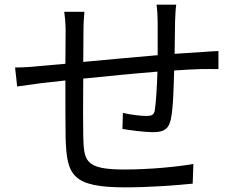

<svg xmlns="http://www.w3.org/2000/svg" viewBox="-20 -791 1040 828"><path d="M45 -500 54 -418C81 -422 124 -428 155 -432L262 -444C262 -344 262 -238 263 -195C268 -36 290 17 521 17C622 17 744 8 811 1L814 -84C749 -72 625 -60 517 -60C344 -60 342 -98 339 -206C338 -245 338 -349 339 -452C439 -462 556 -474 659 -482C657 -419 653 -351 648 -318C645 -295 634 -291 610 -291C587 -291 544 -296 510 -304L508 -235C535 -230 604 -221 640 -221C686 -221 708 -234 717 -278C727 -325 729 -414 731 -487C775 -490 813 -492 843 -493C868 -493 906 -494 922 -493V-571C898 -570 870 -568 844 -566L733 -559L735 -699C736 -720 737 -754 740 -771H655C658 -754 660 -718 660 -696V-553C553 -544 437 -533 339 -524L340 -659C340 -690 342 -717 344 -740H257C261 -709 263 -686 263 -655L262 -516L149 -506C113 -502 76 -500 45 -500Z"/></svg>

Font: Source Han Sans KR
Style: Regular
Weight: 400
Designer: Ryoko NISHIZUKA 西塚涼子 (kana, bopomofo & ideographs); Paul D. Hunt (Latin, Greek & Cyrillic); Sandoll Communications 산돌커뮤니
Foundry: Adobe
Version: Version 2.004;hotconv 1.0.118;makeotfexe 2.5.65603